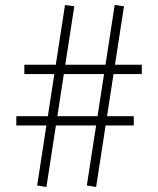

<svg xmlns="http://www.w3.org/2000/svg" viewBox="-20 -744 630 765"><path d="M165 1 128 -5 239 -724 276 -719ZM363 1 326 -5 437 -724 474 -719ZM513 -244H45V-281H513ZM545 -449H77V-486H545Z"/></svg>

Font: Public Sans VF
Style: Regular
Weight: 400
Designer: Pablo Impallari, Rodrigo Fuenzalida (Modified by Dan O. Williams and USWDS)
Version: Version 1.003